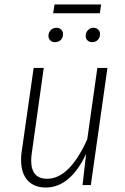

<svg xmlns="http://www.w3.org/2000/svg" viewBox="-20 -825 559 856"><path d="M74 -111Q74 -132 76 -144L130 -522H175L122 -144Q119 -126 119 -110Q119 -28 190 -28Q290 -28 369 -204L414 -522H459L385 0H348L364 -139Q293 11 184 11Q132 11 103 -21Q74 -53 74 -111ZM196 -665Q196 -680 206 -690.5Q216 -701 232 -701Q245 -701 253 -693Q261 -685 261 -673Q261 -657 251 -647Q241 -637 225 -637Q212 -637 204 -645Q196 -653 196 -665ZM362 -665Q362 -680 372 -690.5Q382 -701 397 -701Q410 -701 418 -693Q426 -685 426 -673Q426 -657 416 -647Q406 -637 391 -637Q378 -637 370 -645Q362 -653 362 -665ZM425 -766H217L223 -805H431Z"/></svg>

Font: Fira Sans Condensed ExtraLight
Style: Italic
Weight: 275
Width: 3
Italic angle: -8°
Designer: Carrois Corporate & Edenspiekermann AG
Foundry: Carrois Corporate GbR & Edenspiekermann AG
Version: Version 4.203